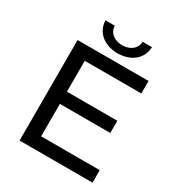

<svg xmlns="http://www.w3.org/2000/svg" viewBox="-204 -1022 1078 1158"><g transform="rotate(30 335.0 -443.5)"><path d="M105 -700V0H613V-87H205V-313H556V-398H205V-613H599V-700ZM353 -751C445 -751 512 -804 515 -887H450C449 -839 408 -807 353 -807C298 -807 257 -839 256 -887H191C194 -804 261 -751 353 -751Z"/></g></svg>

Font: Malon Grotesk Med
Style: Regular
Weight: 500
Designer: Julieta Ulanovsky
Foundry: Julieta Ulanovsky
Version: Version 7.200